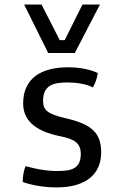

<svg xmlns="http://www.w3.org/2000/svg" viewBox="-20 -816 540 846"><path d="M80.1 -14.2C80.1 -14.2 142.1 9.8 228.5 9.8C362.3 9.8 425.8 -51.3 425.8 -144.5C425.8 -231.4 382.3 -269 270 -294.9C189 -313.5 169.9 -330.6 169.9 -371.6C169.9 -442.9 218.3 -452.6 277.8 -452.6C354 -452.6 388.7 -430.7 388.7 -430.7C406.7 -458.5 410.6 -494.1 410.6 -494.1C410.6 -494.1 365.2 -519.5 280.3 -519.5C158.2 -519.5 82 -468.3 82 -360.4C82 -288.1 131.3 -238.8 245.1 -215.8C308.1 -203.1 335.9 -186 335.9 -137.2C335.9 -66.4 285.6 -62.5 225.6 -62.5C164.1 -62.5 92.8 -84 92.8 -84C79.1 -51.3 80.1 -14.2 80.1 -14.2ZM192.4 -582.5H309.6L420.4 -795.9H343.3L265.1 -639.2H243.2L163.1 -795.9H86.4Z"/></svg>

Font: Basic
Style: Regular
Weight: 400
Designer: Magnus Gaarde
Foundry: Magnus Gaarde
Version: Version 1.001